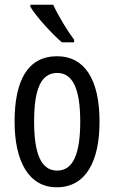

<svg xmlns="http://www.w3.org/2000/svg" viewBox="-20 -837 485 816"><path d="M206 -817H109V-808C135 -765 203 -691 243 -657H295V-668C267 -705 227 -771 206 -817ZM403 -320C403 -503 337 -598 223 -598C99 -598 42 -497 42 -320C42 -152 102 -41 221 -41C346 -41 403 -153 403 -320ZM125 -320C125 -458 154 -527 223 -527C290 -527 321 -458 321 -320C321 -181 290 -112 223 -112C155 -112 125 -183 125 -320Z"/></svg>

Font: Noto Sans Tamil UI ExtraCondensed
Style: Regular
Weight: 400
Width: 2
Designer: Jelle Bosma - Monotype Design Team
Foundry: Monotype Imaging Inc.
Version: Version 2.004